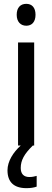

<svg xmlns="http://www.w3.org/2000/svg" viewBox="-20 -758 272 1000"><path d="M117 -738C87 -738 67 -719 67 -681C67 -644 88 -624 117 -624C146 -624 165 -644 165 -681C165 -719 146 -738 117 -738ZM88 117C88 77 106 44 151 0H158V-537H74V0H88C49 35 19 82 19 129C19 189 51 222 118 222C140 222 157 219 171 214V158C162 160 151 164 133 164C104 164 88 148 88 117Z"/></svg>

Font: Noto Sans Oriya Cond
Style: Regular
Weight: 400
Width: 3
Designer: Amélie Bonet and Sol Matas
Foundry: Google LLC
Version: Version 2.006